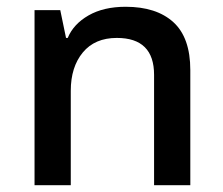

<svg xmlns="http://www.w3.org/2000/svg" viewBox="-20 -547 659 567"><path d="M82 0V-517H158L175 -435H180Q197 -476 241.5 -501.5Q286 -527 351 -527Q442 -527 492 -481.5Q542 -436 542 -340V0H435V-326Q435 -435 325 -435Q260 -435 224.5 -392Q189 -349 189 -279V0Z"/></svg>

Font: Noto Sans Thai UI Med
Style: Regular
Weight: 500
Designer: Monotype Design Team
Foundry: Monotype Imaging Inc.
Version: Version 2.000;GOOG;noto-source:20170915:90ef993387c0